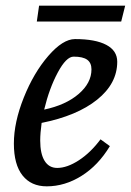

<svg xmlns="http://www.w3.org/2000/svg" viewBox="-20 -647 462 678"><path d="M29 -140Q29 -215 64 -302.5Q99 -390 150.5 -449.5Q202 -509 245 -509Q317 -509 355.5 -488.5Q394 -468 394 -429Q394 -352 323 -295Q252 -238 127 -213Q122 -176 122 -151Q122 -104 137.5 -79Q153 -54 182 -54Q217 -54 258.5 -81Q300 -108 335 -155L368 -131Q327 -63 268 -26Q209 11 145 11Q90 11 59.5 -27.5Q29 -66 29 -140ZM303 -402Q303 -425 288 -436Q273 -447 240 -447Q214 -447 184 -391Q154 -335 136 -260Q212 -276 257.5 -315Q303 -354 303 -402ZM118 -627H422L408 -571H110Z"/></svg>

Font: Andada Pro Medium
Style: Italic
Weight: 500
Italic angle: -7°
Designer: Carolina Giovagnoli
Foundry: Huerta Tipografica
Version: Version 3.005; ttfautohint (v1.8.4)